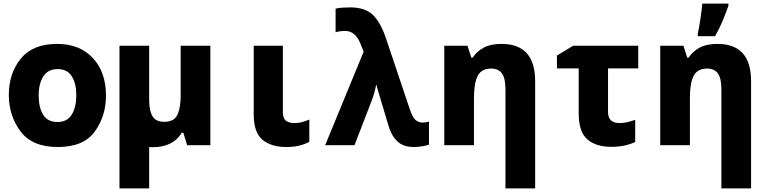

<svg xmlns="http://www.w3.org/2000/svg" viewBox="-20 -807 4240 1067"><path d="M569 -275Q569 -406 496 -484.5Q423 -563 297 -563Q162 -563 95.5 -481Q29 -399 29 -280Q29 -164 94 -77Q159 10 301 10Q445 10 507 -76.5Q569 -163 569 -275ZM195 -276Q195 -343 221 -383Q247 -423 300 -423Q354 -423 379 -383Q404 -343 404 -277Q404 -212 379 -170.5Q354 -129 299 -129Q245 -129 220 -169Q195 -209 195 -276Z M828 11Q942 11 990 -69H999L1020 0H1149V-553H984V-277Q984 -207 965.5 -168.5Q947 -130 893 -130Q846 -130 827.5 -161Q809 -192 809 -253V-553H644V240H809V10Q818 11 828 11Z M1699 -19V-143Q1676 -133 1657 -128Q1638 -123 1615 -123Q1587 -123 1569.5 -136Q1552 -149 1552 -183V-553H1390V-172Q1390 -70 1439 -30Q1488 10 1571 10Q1647 10 1699 -19Z M2364 -3V-131Q2344 -126 2328 -126Q2307 -126 2290 -139.5Q2273 -153 2257 -201L2129 -582Q2097 -681 2053 -723.5Q2009 -766 1926 -766Q1907 -766 1883.5 -764.5Q1860 -763 1845 -759V-628Q1871 -635 1899 -635Q1957 -635 1986 -557L2001 -520L1787 0H1950L2045 -246Q2059 -281 2070 -333H2073Q2077 -314 2083 -295.5Q2089 -277 2096 -252L2137 -115Q2152 -58 2185.5 -24Q2219 10 2281 10Q2300 10 2325.5 6Q2351 2 2364 -3Z M2954 240V-356Q2954 -563 2767 -563Q2708 -563 2669.5 -543Q2631 -523 2607 -487H2599L2578 -553H2449V0H2614V-264Q2614 -346 2635 -386Q2656 -426 2710 -426Q2749 -426 2769 -399.5Q2789 -373 2789 -310V240Z M3510 -18V-141Q3487 -133 3466 -128Q3445 -123 3424 -123Q3359 -123 3359 -184V-427H3527V-553H3165L3075 -498V-427H3196V-177Q3196 -74 3244 -32.5Q3292 9 3377 9Q3453 9 3510 -18Z M3954 -606Q3979 -650 3996.5 -692.5Q4014 -735 4028 -775V-787H3883Q3880 -755 3872.5 -703Q3865 -651 3858 -621V-606ZM4154 240V-356Q4154 -563 3967 -563Q3908 -563 3869.5 -543Q3831 -523 3807 -487H3799L3778 -553H3649V0H3814V-264Q3814 -346 3835 -386Q3856 -426 3910 -426Q3949 -426 3969 -399.5Q3989 -373 3989 -310V240Z"/></svg>

Font: Noto Sans Mono UI ExtraBold
Style: Regular
Weight: 800
Designer: Monotype Design team
Foundry: Monotype Imaging Inc.
Version: 1.000